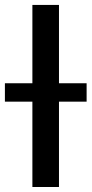

<svg xmlns="http://www.w3.org/2000/svg" viewBox="-58 -747 366 767"><path d="M71.4 -414.4V-727.3H177.6V-414.4H288V-340.9H177.6V0H71.4V-340.9H-38.4V-414.4Z"/></svg>

Font: Cannonade Med
Style: Regular
Weight: 500
Designer: Rasmus Andersson
Foundry: rsms
Version: Version 3.012;git-f93a4a705